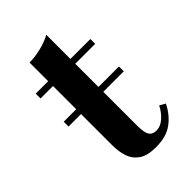

<svg xmlns="http://www.w3.org/2000/svg" viewBox="-188 -656 729 729"><g transform="rotate(-45 177.0 -291.5)"><path d="M21 -283.5V-309.5H317.5V-283.5ZM200 7Q154.5 7 130.2 -10Q106 -27 97 -54.8Q88 -82.5 88 -114.5V-560Q117.5 -560 151.8 -568.5Q186 -577 207.5 -590V-102Q207.5 -64.5 216.5 -50.5Q225.5 -36.5 247 -36.5Q268 -36.5 288 -53.8Q308 -71 321 -97L344 -84Q324 -43 290.2 -18Q256.5 7 200 7ZM21 -434V-460H314.5V-434Z"/></g></svg>

Font: Bodoni Moda 9pt SemiBold
Style: Regular
Weight: 600
Designer: Owen Earl
Foundry: indestructible type
Version: Version 2.005